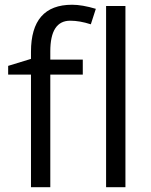

<svg xmlns="http://www.w3.org/2000/svg" viewBox="-20 -785 632 805"><path d="M327.1 -472.2H190.9V0H109.9V-472.2H14.2V-508.8L109.9 -538.1V-567.9Q109.9 -765.1 282.2 -765.1Q324.7 -765.1 381.8 -748L360.8 -683.1Q314 -698.2 274.4 -698.2Q190.9 -698.2 190.9 -569.8V-535.2H327.1ZM505.9 0H424.8V-759.8H505.9Z"/></svg>

Font: OpenSans-Regular
Style: Regular
Weight: 400
Foundry: Ascender Corporation
Version: Version 1.10